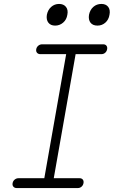

<svg xmlns="http://www.w3.org/2000/svg" viewBox="-20 -955 640 975"><path d="M253 -50H384Q395 -50 400.5 -43Q406 -36 404 -25Q402 -14 394 -7Q386 0 375 0H65Q54 0 48 -7Q42 -14 44 -25Q46 -36 54.5 -43Q63 -50 74 -50H205L316 -680H185Q174 -680 168 -687Q162 -694 164 -705Q166 -716 174.5 -723Q183 -730 194 -730H504Q515 -730 520.5 -723Q526 -716 524 -705Q522 -694 514 -687Q506 -680 495 -680H364ZM475 -825Q451 -825 439.5 -840Q428 -855 432 -880Q437 -905 454 -920Q471 -935 495 -935Q518 -935 529.5 -920Q541 -905 536 -880Q532 -855 515 -840Q498 -825 475 -825ZM260 -825Q237 -825 225.5 -840Q214 -855 218 -880Q223 -905 240 -920Q257 -935 280 -935Q303 -935 315 -920Q327 -905 322 -880Q318 -855 300.5 -840Q283 -825 260 -825Z"/></svg>

Font: Maple Mono NL Thin
Style: Italic
Weight: 250
Italic angle: -10°
Monospace: yes
Designer: subframe7536
Version: Version 7.000